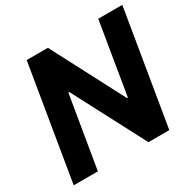

<svg xmlns="http://www.w3.org/2000/svg" viewBox="-159 -892 1065 1058"><g transform="rotate(-30 373.5 -363.5)"><path d="M746.8 -727.3 626.1 0H493.3L253.6 -457.7H247.9L171.5 0H17.8L138.5 -727.3H273.4L512.1 -269.9H518.1L593.8 -727.3Z"/></g></svg>

Font: Karasuma Gothic
Style: Bold Italic
Weight: 700
Italic angle: 9.39998°
Designer: Rasmus Andersson / Ryoko Nishizuka
Foundry: Genbu
Version: Version 1.00